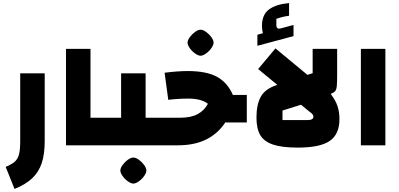

<svg xmlns="http://www.w3.org/2000/svg" viewBox="-20 -949 2607 1254"><path d="M17 141Q58 124 77.5 106Q97 88 104.5 58Q112 28 112 -28V-470H272V-28Q272 58 252.5 116.5Q233 175 190 215.5Q147 256 75 285Z M411 -630H571V-180H661V0H411Z M1021 -180V0H621V-180H771V-470H931V-180ZM766 165Q766 149 780.5 129Q795 109 815 94.5Q835 80 851 80Q867 80 887 94.5Q907 109 921.5 129Q936 149 936 165Q936 180 921.5 200.5Q907 221 886.5 235.5Q866 250 851 250Q836 250 815.5 235.5Q795 221 780.5 200.5Q766 180 766 165Z M1592 -329V-149H1467Q1457 -149 1452 -150Q1353 0 1144 0H981V-180H1155Q1227 -180 1270.5 -203.5Q1314 -227 1338 -271Q1295 -305 1210 -305Q1144 -305 1079 -297L1055 -474Q1143 -485 1206 -485Q1327 -485 1396 -448Q1465 -411 1501 -329ZM1205 -670Q1205 -686 1219.5 -706Q1234 -726 1254 -740.5Q1274 -755 1290 -755Q1306 -755 1326 -740.5Q1346 -726 1360.5 -706Q1375 -686 1375 -670Q1375 -655 1360.5 -634.5Q1346 -614 1325.5 -599.5Q1305 -585 1290 -585Q1275 -585 1254.5 -599.5Q1234 -614 1219.5 -634.5Q1205 -655 1205 -670Z M2197 -171Q2197 -72 2133.5 -28.5Q2070 15 1925 15Q1821 15 1762.5 -5Q1704 -25 1679.5 -67Q1655 -109 1655 -181Q1655 -266 1683.5 -317.5Q1712 -369 1789 -394L1791 -395L1666 -498L1779 -633L1988 -460L2022 -471V-630H2182V-470Q2182 -413 2180 -389.5Q2178 -366 2170 -355Q2162 -344 2143 -338V-331Q2172 -293 2184.5 -255.5Q2197 -218 2197 -171ZM2027 -187Q2027 -203 2002 -219L1946 -265L1825 -227V-165H1990Q2027 -165 2027 -187ZM1897 -786V-713L1661 -650V-722L1697 -732Q1691 -755 1691 -780Q1691 -853 1736.5 -887Q1782 -921 1868 -929V-846Q1827 -841 1785 -826V-784Q1785 -762 1802 -762Q1809 -762 1819 -765Z M2337 -630H2497V0H2337Z"/></svg>

Font: Changa ExtraBold
Style: Regular
Weight: 800
Designer: Eduardo Rodriguez Tunni
Foundry: Eduardo Rodriguez Tunni
Version: Version 2.002; ttfautohint (v1.5) -l 8 -r 50 -G 220 -x 14 -H